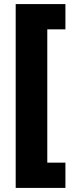

<svg xmlns="http://www.w3.org/2000/svg" viewBox="-20 -754 364 942"><path d="M301 168V44H212V-610H301V-734H57V168Z"/></svg>

Font: Noto Sans Lao Looped Black
Style: Regular
Weight: 900
Designer: Mark Frömberg, Ben Mitchell
Foundry: The Fontpad Ltd
Version: Version 1.002